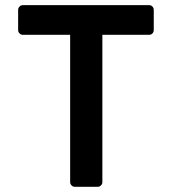

<svg xmlns="http://www.w3.org/2000/svg" viewBox="-20 -719 658 739"><path d="M49.8 -603V-681.2Q49.8 -688.5 55.2 -693.8Q60.5 -699.2 67.9 -699.2H554.2Q561.5 -699.2 566.7 -693.8Q571.8 -688.5 571.8 -681.2V-603Q571.8 -595.7 566.7 -590.3Q561.5 -585 554.2 -585H374V-18.1Q374 -10.7 368.7 -5.4Q363.3 0 356 0H268.1Q260.7 0 255.4 -5.4Q250 -10.7 250 -18.1V-585H67.9Q60.5 -585 55.2 -590.3Q49.8 -595.7 49.8 -603Z"/></svg>

Font: Fragment Mono
Style: Bold
Weight: 700
Designer: Wei Huang based on Nimbus Sans by URW Studio, based on Helvetica by Max Miedinger.
Foundry: Wei Huang
Version: Version 1.011